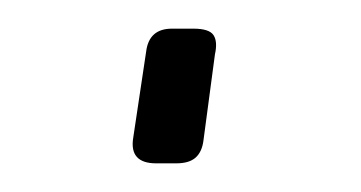

<svg xmlns="http://www.w3.org/2000/svg" viewBox="-20 -324 252 134"><path d="M115 -304Q126 -304 129 -299.5Q132 -295 130 -286L122 -226Q121 -218 116.5 -214Q112 -210 103 -210H89Q70 -210 73 -228L82 -288Q84 -304 100 -304Z"/></svg>

Font: Exo 2 ExtraLight
Style: Italic
Weight: 250
Italic angle: -8°
Designer: Natanael Gama
Foundry: Natanael Gama
Version: Version 2.010